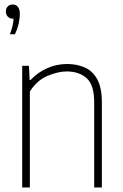

<svg xmlns="http://www.w3.org/2000/svg" viewBox="-20 -832 544 852"><path d="M78.5 0V-540H108.5L111.5 -477H115.5Q147 -510.5 188.8 -529.2Q230.5 -548 277.5 -548Q322 -548 357 -532.2Q392 -516.5 412 -479.2Q432 -442 432 -378.5V0H398V-378Q398 -455 364.5 -485Q331 -515 276 -515Q238 -515 191.2 -495.5Q144.5 -476 112.5 -426V0ZM24 -680Q32 -701 35.8 -717.8Q39.5 -734.5 40.5 -749H37Q23.5 -749 14.8 -758Q6 -767 6 -781Q6 -794.5 14.2 -803.2Q22.5 -812 35 -812Q68 -812 68 -769Q68 -751 62.8 -727.2Q57.5 -703.5 46 -680Z"/></svg>

Font: Encode Sans SemiCondensed SemiCondensed Thin
Style: Regular
Weight: 100
Width: 4
Designer: Multiple Designers
Foundry: Impallari Type
Version: Version 3.000; ttfautohint (v1.8.3) -l 8 -r 50 -G 200 -x 14 